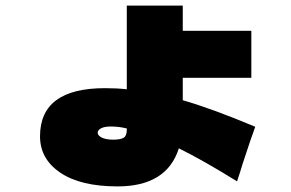

<svg xmlns="http://www.w3.org/2000/svg" viewBox="-20 -650 1040 686"><path d="M846 -62Q840 -41 827 -2Q708 -76 619 -120Q576 16 400 16Q268 16 195.5 -33Q123 -82 123 -163Q123 -335 355 -335Q398 -335 433 -331V-630H633V-540H878V-372H633V-292Q740 -261 892 -197Q879 -163 846 -62ZM433 -191Q405 -198 376 -198Q353 -198 341 -191.5Q329 -185 329 -176Q329 -166 343.5 -158.5Q358 -151 385 -151Q411 -151 422 -158Q433 -165 433 -186Z"/></svg>

Font: Mantou Sans
Style: Regular
Weight: 400
Designer: Mant0u / artakana
Foundry: Mant0u / artakana
Version: Version 1.001;October 22, 2023;FontCreator 14.0.0.2901 64-bi